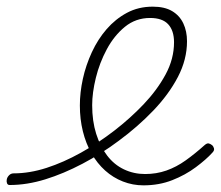

<svg xmlns="http://www.w3.org/2000/svg" viewBox="-176 -539 664 577"><path d="M255 18Q223 18 193.5 6.5Q164 -5 140 -26.5Q116 -48 99 -78Q82 -108 73 -144.5Q64 -181 64 -222Q64 -261 73 -302Q82 -343 100 -382Q118 -421 144.5 -451.5Q171 -482 205.5 -500.5Q240 -519 283 -519Q319 -519 341.5 -505.5Q364 -492 375 -468.5Q386 -445 386 -415Q386 -360 358.5 -307.5Q331 -255 284.5 -206.5Q238 -158 181 -116Q129 -77 72 -47Q15 -17 -40 0Q-95 17 -147 17Q-153 17 -155 11.5Q-157 6 -155.5 -0.5Q-154 -7 -148.5 -12.5Q-143 -18 -135 -18Q-87 -18 -36 -34.5Q15 -51 67 -80Q119 -109 167 -146Q215 -183 255.5 -225.5Q296 -268 321.5 -315Q347 -362 347 -412Q347 -447 329.5 -466Q312 -485 275 -485Q232 -485 199.5 -458.5Q167 -432 145 -391Q123 -350 112 -305Q101 -260 101 -223Q101 -175 113 -137Q125 -99 146 -71.5Q167 -44 196.5 -30Q226 -16 260 -16Q294 -16 324 -26.5Q354 -37 382 -57Q410 -77 439 -103Q446 -109 451 -108Q456 -107 461 -103Q465 -100 467 -93.5Q469 -87 462 -80Q444 -60 412.5 -36.5Q381 -13 341.5 2.5Q302 18 255 18Z"/></svg>

Font: Playwrite MX Thin
Style: Regular
Weight: 250
Designer: Veronika Burian, José Scaglione
Foundry: TypeTogether
Version: Version 1.002